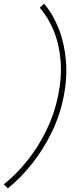

<svg xmlns="http://www.w3.org/2000/svg" viewBox="-89 -850 394 1034"><path d="M-46.4 164.1 -68.8 142.6Q-2.4 90.3 56.6 17.1Q115.7 -56.2 159.7 -145.8Q203.6 -235.4 224.1 -335.4Q244.6 -437 237.1 -525.1Q229.5 -613.3 200 -685.1Q170.4 -756.8 125 -808.6L148.4 -830.1Q197.3 -772.5 227.8 -693.8Q258.3 -615.2 266.1 -522.5Q273.9 -429.7 253.4 -327.6Q233.4 -227.1 188.5 -135.3Q143.6 -43.5 82.8 32.7Q22 108.9 -46.4 164.1Z"/></svg>

Font: Reddit Sans ExtraLight
Style: Italic
Weight: 250
Italic angle: -11.25°
Designer: Stephen Hutchings
Version: Version 1.013